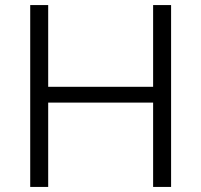

<svg xmlns="http://www.w3.org/2000/svg" viewBox="-20 -733 790 753"><path d="M580.5 0Q580.5 -60 580.5 -115.5Q580.5 -171 580.5 -236.5V-475Q580.5 -541.5 580.5 -597.2Q580.5 -653 580.5 -713H651Q651 -653 651 -597.2Q651 -541.5 651 -475V-236.5Q651 -171 651 -115.5Q651 -60 651 0ZM98.5 0Q98.5 -60 98.5 -115.5Q98.5 -171 98.5 -236.5V-475Q98.5 -541.5 98.5 -597.2Q98.5 -653 98.5 -713H169Q169 -653 169 -597.2Q169 -541.5 169 -475V-236.5Q169 -171 169 -115.5Q169 -60 169 0ZM141 -330.5V-392.5H611.5V-330.5Z"/></svg>

Font: Commissioner Thin Light
Style: Regular
Weight: 300
Version: Version 1.000